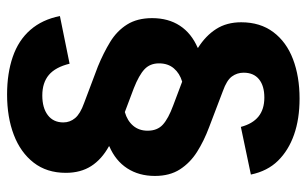

<svg xmlns="http://www.w3.org/2000/svg" viewBox="-186 -576 887 556"><g transform="rotate(90 258.0 -298.5)"><path d="M254 125Q193 125 145 108.5Q97 92 67 57.5Q37 23 27 -28L165 -56Q175 -15 197.5 4Q220 23 257 23Q293 23 314 7Q335 -9 335 -38Q335 -57 322.5 -72Q310 -87 279 -98L173 -138Q134 -154 102 -173.5Q70 -193 51.5 -222.5Q33 -252 33 -295Q33 -342 55 -375.5Q77 -409 119 -427V-428Q84 -450 64.5 -480.5Q45 -511 45 -553Q45 -608 73.5 -646Q102 -684 152 -703Q202 -722 266 -722Q325 -722 370.5 -706Q416 -690 446 -659.5Q476 -629 486 -581L348 -552Q339 -586 318 -603Q297 -620 263 -620Q229 -620 210 -604.5Q191 -589 191 -560Q191 -541 202 -526Q213 -511 244 -500L349 -460Q389 -445 420.5 -425Q452 -405 471 -375.5Q490 -346 490 -303Q490 -257 468 -223Q446 -189 404 -171V-170Q442 -149 461.5 -118.5Q481 -88 481 -45Q481 10 451.5 48Q422 86 371 105.5Q320 125 254 125ZM164 -315Q164 -289 181 -273Q198 -257 236 -242L305 -216Q330 -223 344.5 -240Q359 -257 359 -282Q359 -310 341.5 -326Q324 -342 286 -356L217 -382Q193 -375 178.5 -358Q164 -341 164 -315Z"/></g></svg>

Font: TikTok Sans 24pt
Style: Bold
Weight: 700
Version: Version 4.000